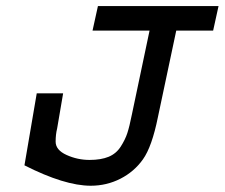

<svg xmlns="http://www.w3.org/2000/svg" viewBox="-20 -589 731 625"><path d="M298.8 -569.3H691.4L673.8 -489.3H553.7L494.1 -208Q474.6 -111.3 445.3 -70.3Q417 -30.3 372.1 -7.3Q327.1 15.6 275.4 15.6Q190.4 15.6 59.6 -50.8L99.6 -285.2H185.5L166 -170.9Q161.1 -151.4 161.1 -127.9Q161.1 -100.6 196.8 -84.5Q232.4 -68.4 271.5 -68.4Q308.6 -68.4 333.5 -78.6Q358.4 -88.9 373 -111.8Q387.7 -134.8 394.5 -155.8Q401.4 -176.8 409.2 -215.8L466.8 -489.3H281.2Z"/></svg>

Font: Thabit-Bold-Oblique
Style: Bold Oblique
Weight: 700
Designer: Regenerated by Nadim Shaikli
Foundry: MAK Alagha
Version: 0.01